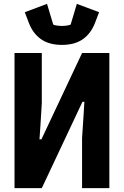

<svg xmlns="http://www.w3.org/2000/svg" viewBox="-20 -972 640 992"><path d="M55 0V-698H196V-439L189 -325L184 -252H194L404 -698H545V0H404V-259L412 -380L416 -446H406L405 -444L196 0ZM300 -740Q234 -740 192 -769.5Q150 -799 129 -854L108 -909L223 -952L255 -845Q261 -842 274 -840Q287 -838 300 -838Q313 -838 326 -840Q339 -842 345 -845L377 -952L492 -909L471 -854Q450 -799 408 -769.5Q366 -740 300 -740Z"/></svg>

Font: Lilex Nerd Font
Style: Bold
Weight: 700
Designer: Mike Abbink, Paul van der Laan, Pieter van Rosmalen, Mikhael Khrustik
Foundry: Mikhael Khrustik
Version: Version 2.400; ttfautohint (v1.8.4.7-5d5b);Nerd Fonts 3.3.0